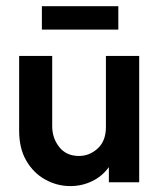

<svg xmlns="http://www.w3.org/2000/svg" viewBox="-20 -601 530 633"><path d="M211.8 12.5Q168.1 12.5 129.2 -9Q90.3 -30.6 66.7 -71.2Q43.1 -111.8 43.1 -170.1V-416.7H152.1V-184.7Q152.1 -145.8 175.3 -116.3Q198.6 -86.8 240.3 -86.8Q275 -86.8 302.1 -111.5Q329.2 -136.1 329.2 -182.6V-416.7H438.9V0H338.9V-50Q316.7 -19.4 283.3 -3.5Q250 12.5 211.8 12.5ZM118.1 -503.5V-580.6H370.1V-503.5Z"/></svg>

Font: Afacad SemiBold
Style: Regular
Weight: 600
Designer: Kristian Moeller
Foundry: Dicotype
Version: Version 1.000